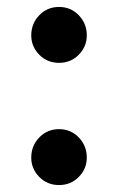

<svg xmlns="http://www.w3.org/2000/svg" viewBox="-20 -519 340 553"><path d="M150 -338Q116 -338 93 -361.5Q70 -385 70 -417Q70 -451 93 -475Q116 -499 150 -499Q184 -499 207 -475Q230 -451 230 -417Q230 -385 207 -361.5Q184 -338 150 -338ZM150 14Q116 14 93 -9.5Q70 -33 70 -65Q70 -99 93 -123Q116 -147 150 -147Q184 -147 207 -123Q230 -99 230 -65Q230 -33 207 -9.5Q184 14 150 14Z"/></svg>

Font: Source Serif Pro Semibold
Style: Regular
Weight: 600
Designer: Frank Grießhammer
Foundry: Adobe Systems Incorporated
Version: Version 3.000;hotconv 1.0.109;makeotfexe 2.5.65596